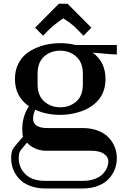

<svg xmlns="http://www.w3.org/2000/svg" viewBox="-20 -832 707 1060"><path d="M353 -811.5 484.4 -679.2 440.9 -634.8 410.6 -666Q391.1 -687 366.9 -704.8Q342.8 -722.7 329.1 -730.5Q317.9 -724.1 289.8 -702.1Q261.7 -680.2 248 -666L217.8 -634.8L173.8 -679.2L305.2 -811.5ZM83.5 41.5Q83.5 93.8 120.6 130.1Q157.7 166.5 230 166.5H436.5Q473.6 166.5 502.2 156.2Q530.8 146 546.6 129.4Q562.5 112.8 570.3 94.5Q578.1 76.2 578.1 57.1Q578.1 34.7 554 17.3Q529.8 0 480 0H230Q201.2 0 172.4 -13.2Q143.6 -26.4 129.4 -44.9Q125.5 -40 118.2 -31.7Q110.8 -23.4 108.6 -20.5Q106.4 -17.6 101.6 -12Q96.7 -6.3 95.5 -4.2Q94.2 -2 91.3 2.2Q88.4 6.3 87.9 9Q87.4 11.7 85.9 15.4Q84.5 19 84.5 22.9Q84.5 26.9 84 31Q83.5 35.2 83.5 41.5ZM187.5 -366.7Q187.5 -304.2 224.1 -272Q260.7 -239.7 312.5 -239.7Q364.7 -239.7 401.1 -271.5Q437.5 -303.2 437.5 -366.7V-424.8Q437.5 -487.3 400.9 -519.8Q364.3 -552.2 312.5 -552.2Q260.3 -552.2 223.9 -520.3Q187.5 -488.3 187.5 -424.8ZM62.5 -396Q62.5 -441.4 79.8 -477.1Q97.2 -512.7 123.5 -534.2Q149.9 -555.7 184.6 -569.6Q219.2 -583.5 250.5 -588.6Q281.7 -593.8 312.5 -593.8Q355.5 -593.8 397.9 -583.5H625V-531.2Q604 -531.2 555.9 -535.9Q507.8 -540.5 491.7 -541.5Q562.5 -489.7 562.5 -396Q562.5 -363.3 553.5 -335.2Q544.4 -307.1 529.3 -287.4Q514.2 -267.6 493.2 -251.7Q472.2 -235.8 449.7 -225.8Q427.2 -215.8 402.3 -209.5Q377.4 -203.1 355.5 -200.4Q333.5 -197.8 312.5 -197.8Q236.8 -197.8 174.8 -226.1Q162.6 -200.2 162.6 -177.2Q162.6 -125 242.7 -125H436.5Q483.4 -125 520.3 -110.8Q557.1 -96.7 579.6 -73Q602.1 -49.3 613.5 -20Q625 9.3 625 41.5Q625 73.7 613.5 103Q602.1 132.3 579.6 156.2Q557.1 180.2 520.3 194.3Q483.4 208.5 436.5 208.5H230Q183.1 208.5 146.2 194.3Q109.4 180.2 86.9 156.2Q64.5 132.3 53 103Q41.5 73.7 41.5 41.5Q41.5 7.8 51.5 -9.3Q61.5 -26.4 107.4 -77.1Q103 -85.9 103 -118.7Q103 -190.4 139.6 -245.6Q62.5 -298.8 62.5 -396Z"/></svg>

Font: Resagnicto
Style: Bold
Weight: 700
Version: Version 0.9991